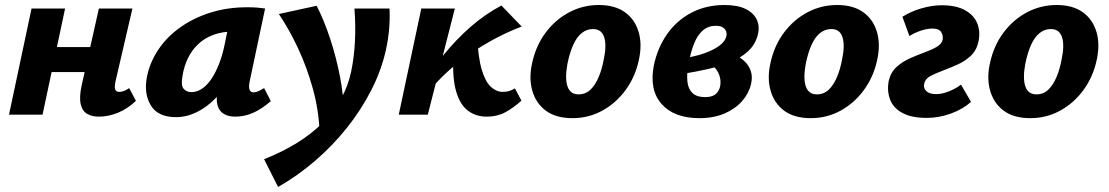

<svg xmlns="http://www.w3.org/2000/svg" viewBox="-20 -458 4432 767"><path d="M374 8Q348 8 328.5 -3Q309 -14 302.5 -41.5Q296 -69 306 -116L375 -424H509L441 -131Q437 -112 440 -101.5Q443 -91 457 -91Q464 -91 473.5 -94Q483 -97 496 -106L523 -55Q489 -23 451 -7.5Q413 8 374 8ZM16 0 106 -424H240L150 0ZM117 -170 138 -270H405L383 -170Z M683 10Q611 10 582.5 -37Q554 -84 567 -151Q578 -207 611 -257.5Q644 -308 697 -346.5Q750 -385 818.5 -407Q887 -429 968 -429Q993 -429 1009 -427.5Q1025 -426 1039 -424L977 -131Q969 -89 993 -89Q1001 -89 1011.5 -93.5Q1022 -98 1035 -106L1062 -54Q1025 -22 990.5 -7Q956 8 919 8Q894 8 875 -2.5Q856 -13 849 -37.5Q842 -62 851 -103L881 -246L950 -277Q935 -211 907 -158Q879 -105 843 -67.5Q807 -30 766 -10Q725 10 683 10ZM745 -90Q766 -90 786 -103Q806 -116 823 -140.5Q840 -165 854 -200Q868 -235 877 -278L897 -377L953 -327Q943 -331 933 -331.5Q923 -332 913 -332Q867 -332 831.5 -318.5Q796 -305 771 -281Q746 -257 730.5 -225Q715 -193 709 -154Q702 -117 713.5 -103.5Q725 -90 745 -90Z M1091 289 1035 178Q1108 149 1167 112.5Q1226 76 1270 31.5Q1314 -13 1342.5 -64Q1371 -115 1383 -173Q1395 -231 1398 -293.5Q1401 -356 1396 -424H1536Q1538 -383 1534.5 -342.5Q1531 -302 1522 -260Q1504 -178 1463.5 -98.5Q1423 -19 1365.5 53Q1308 125 1238 185Q1168 245 1091 289ZM1257 76Q1254 -16 1230 -103Q1206 -190 1170 -266.5Q1134 -343 1094 -402L1245 -435Q1275 -376 1299 -303Q1323 -230 1338 -153Q1353 -76 1354 -3Z M1692 -90 1661 -112Q1704 -179 1753 -239.5Q1802 -300 1859 -350Q1916 -400 1983 -436L2064 -352Q2016 -334 1965 -307.5Q1914 -281 1864.5 -247.5Q1815 -214 1771 -174.5Q1727 -135 1692 -90ZM1573 0 1663 -424H1797L1689 0ZM1925 8Q1880 8 1848.5 -16.5Q1817 -41 1802 -93.5Q1787 -146 1791 -230L1886 -314Q1890 -228 1904.5 -179.5Q1919 -131 1941 -111Q1963 -91 1988 -91Q1995 -91 2003 -92Q2011 -93 2020 -96.5Q2029 -100 2037 -105L2063 -56Q2031 -27 1998.5 -9.5Q1966 8 1925 8Z M2267 14Q2201 14 2161 -15.5Q2121 -45 2106.5 -95.5Q2092 -146 2106 -207Q2121 -276 2160 -328Q2199 -380 2254 -409Q2309 -438 2372 -438Q2436 -438 2476 -409.5Q2516 -381 2531 -331Q2546 -281 2532 -218Q2518 -152 2480 -99.5Q2442 -47 2387 -16.5Q2332 14 2267 14ZM2291 -81Q2319 -81 2338.5 -99.5Q2358 -118 2371.5 -150Q2385 -182 2392 -221Q2404 -277 2393.5 -309.5Q2383 -342 2349 -342Q2324 -342 2304 -326Q2284 -310 2270 -279Q2256 -248 2247 -204Q2236 -145 2247 -113Q2258 -81 2291 -81Z M2774 14Q2673 14 2623 -42.5Q2573 -99 2592 -197Q2607 -268 2645.5 -322.5Q2684 -377 2742.5 -407.5Q2801 -438 2874 -438Q2927 -438 2959 -422Q2991 -406 3003.5 -379Q3016 -352 3007 -318Q2997 -279 2967 -252Q2937 -225 2894.5 -208.5Q2852 -192 2805 -181.5Q2758 -171 2714 -164L2709 -225Q2778 -235 2825.5 -258.5Q2873 -282 2881 -311Q2884 -321 2881.5 -330.5Q2879 -340 2869 -347.5Q2859 -355 2839 -355Q2810 -355 2788.5 -337Q2767 -319 2753 -284.5Q2739 -250 2730 -199Q2723 -162 2726 -132.5Q2729 -103 2746 -86.5Q2763 -70 2798 -70Q2813 -70 2824.5 -74Q2836 -78 2844 -87Q2852 -96 2856 -110Q2861 -130 2855.5 -151Q2850 -172 2836 -187Q2822 -202 2803 -205L2879 -252Q2899 -247 2919.5 -237Q2940 -227 2956 -211.5Q2972 -196 2979.5 -173.5Q2987 -151 2980 -121Q2971 -84 2944 -53.5Q2917 -23 2874 -4.5Q2831 14 2774 14Z M3219 14Q3153 14 3113 -15.5Q3073 -45 3058.5 -95.5Q3044 -146 3058 -207Q3073 -276 3112 -328Q3151 -380 3206 -409Q3261 -438 3324 -438Q3388 -438 3428 -409.5Q3468 -381 3483 -331Q3498 -281 3484 -218Q3470 -152 3432 -99.5Q3394 -47 3339 -16.5Q3284 14 3219 14ZM3243 -81Q3271 -81 3290.5 -99.5Q3310 -118 3323.5 -150Q3337 -182 3344 -221Q3356 -277 3345.5 -309.5Q3335 -342 3301 -342Q3276 -342 3256 -326Q3236 -310 3222 -279Q3208 -248 3199 -204Q3188 -145 3199 -113Q3210 -81 3243 -81Z M3682 13Q3621 13 3584.5 -7Q3548 -27 3535.5 -61Q3523 -95 3530 -134Q3538 -169 3561 -190Q3584 -211 3614 -224.5Q3644 -238 3673 -248.5Q3702 -259 3722.5 -271Q3743 -283 3746 -301Q3748 -318 3739 -331Q3730 -344 3705 -344Q3684 -344 3658.5 -335.5Q3633 -327 3613 -314L3585 -391Q3618 -412 3660.5 -424.5Q3703 -437 3742 -437Q3800 -437 3835.5 -417Q3871 -397 3884 -364.5Q3897 -332 3889 -293Q3882 -258 3859 -236Q3836 -214 3806 -200.5Q3776 -187 3746.5 -176Q3717 -165 3696.5 -154Q3676 -143 3672 -124Q3668 -106 3680.5 -94Q3693 -82 3720 -82Q3744 -82 3772 -93.5Q3800 -105 3819 -120L3859 -51Q3827 -22 3779 -4.5Q3731 13 3682 13Z M4096 14Q4030 14 3990 -15.5Q3950 -45 3935.5 -95.5Q3921 -146 3935 -207Q3950 -276 3989 -328Q4028 -380 4083 -409Q4138 -438 4201 -438Q4265 -438 4305 -409.5Q4345 -381 4360 -331Q4375 -281 4361 -218Q4347 -152 4309 -99.5Q4271 -47 4216 -16.5Q4161 14 4096 14ZM4120 -81Q4148 -81 4167.5 -99.5Q4187 -118 4200.5 -150Q4214 -182 4221 -221Q4233 -277 4222.5 -309.5Q4212 -342 4178 -342Q4153 -342 4133 -326Q4113 -310 4099 -279Q4085 -248 4076 -204Q4065 -145 4076 -113Q4087 -81 4120 -81Z"/></svg>

Font: Ysabeau ExtraBold
Style: Italic
Weight: 800
Italic angle: -12°
Designer: Christian Thalmann (Catharsis Fonts)
Version: Version 2.002